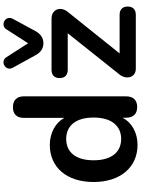

<svg xmlns="http://www.w3.org/2000/svg" viewBox="128 -936 818 1114"><g transform="rotate(-90 537.0 -379.0)"><path d="M843 -536C874 -536 898 -553 914 -583L985 -714C1008 -756 948 -789 924 -751L843 -625L762 -751C738 -789 678 -756 701 -714L773 -583C789 -553 812 -536 843 -536ZM253 10C324 10 383 -23 411 -77V-56C411 -15 433 8 473 8C513 8 535 -15 535 -56V-650C535 -691 512 -713 472 -713C432 -713 410 -691 410 -650V-415C382 -466 323 -499 253 -499C124 -499 38 -402 38 -245C38 -88 125 10 253 10ZM1008 0C1039 0 1056 -17 1056 -47C1056 -77 1039 -94 1008 -94H784L1022 -391C1059 -432 1044 -489 985 -489H689C658 -489 641 -472 641 -442C641 -412 658 -395 689 -395H901L666 -100C628 -58 643 0 695 0ZM288 -85C213 -85 164 -139 164 -245C164 -351 213 -404 288 -404C362 -404 412 -351 412 -245C412 -139 362 -85 288 -85Z"/></g></svg>

Font: Nunito
Style: Bold
Weight: 700
Designer: Vernon Adams
Foundry: Vernon Adams
Version: Version 3.602